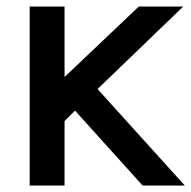

<svg xmlns="http://www.w3.org/2000/svg" viewBox="-20 -571 589 591"><path d="M71.3 0V-550.8H178.7V-334L407.2 -550.8H543.9L280.3 -296.9L548.8 0H418.9L210.9 -230.5L178.7 -198.2V0Z"/></svg>

Font: Gothic A1 SemiBold
Style: Regular
Weight: 600
Version: Version 2.50